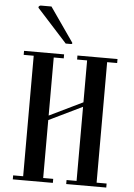

<svg xmlns="http://www.w3.org/2000/svg" viewBox="-66 -1097 802 1146"><g transform="rotate(5 335.0 -524.0)"><path d="M55 0V-24H115V-746H55V-770H295V-746H235V-398L435 -495V-746H375V-770H615V-746H555V-24H615V0H375V-24H435V-468L235 -371V-24H295V0ZM337 -844Q338 -843 338 -841Q338 -835 330 -835H299L120 -1032Q118 -1034 118 -1037Q118 -1041 122.5 -1044.5Q127 -1048 131 -1048H195Z"/></g></svg>

Font: Ponomar Unicode TT
Style: Regular
Weight: 400
Designer: Vladislav V. Dorosh, Yuri A.W. Shardt, Nikita Simmons, Aleksandr Andreev
Foundry: Ponomar Project
Version: 1.1